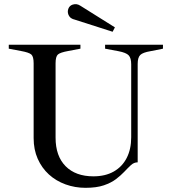

<svg xmlns="http://www.w3.org/2000/svg" viewBox="-20 -887 824 919"><path d="M389 12Q339 12 293.5 -4.5Q248 -21 214 -52Q180 -83 160.5 -127Q141 -171 141 -226V-584Q141 -616 130 -626Q119 -636 80 -643L22 -654V-673H365V-654L307 -643Q268 -636 257 -626Q246 -616 246 -584V-228Q246 -140 294 -91.5Q342 -43 427 -43Q484 -43 524.5 -66Q565 -89 586.5 -131Q608 -173 608 -230V-579Q608 -609 596 -622Q584 -635 547 -642L483 -654V-673H760V-654L700 -642Q664 -636 651.5 -624Q639 -612 639 -581V-110Q621 -110 606.5 -96.5Q592 -83 574 -64Q558 -47 535 -29.5Q512 -12 477 0Q442 12 389 12ZM519 -735 338 -793Q328 -795 320 -800.5Q312 -806 307 -818Q302 -832 307.5 -846Q313 -860 328 -865Q347 -871 364 -860L530 -756Z"/></svg>

Font: Ibarra Real Nova Medium
Style: Regular
Weight: 500
Designer: Jose Maria Ribagorda & Octavio Pardo
Foundry: Jose Maria Ribagorda
Version: Version 2.000